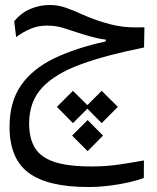

<svg xmlns="http://www.w3.org/2000/svg" viewBox="-20 -438 626 766"><path d="M332.5 308.1Q170.4 308.1 94.2 251.5Q18.1 194.8 18.1 67.9Q18.1 -31.7 64 -97.7Q109.9 -163.6 196 -205.1Q282.2 -246.6 402.3 -272.9V-279.8Q381.3 -282.2 360.4 -287.4Q339.4 -292.5 307.6 -302.2Q266.6 -315.4 235.1 -325.7Q203.6 -335.9 167.5 -335.9Q131.8 -335.9 101.1 -322.8Q70.3 -309.6 44.4 -290L36.6 -353.5Q65.4 -387.7 102.1 -402.8Q138.7 -418 177.7 -418Q213.4 -418 245.6 -406.2Q277.8 -394.5 313.2 -378.4Q348.6 -362.3 393.6 -348.6Q424.3 -339.4 447.8 -335Q471.2 -330.6 496.3 -329.3Q521.5 -328.1 556.2 -329.1L554.7 -248.5Q405.3 -218.8 303 -181.6Q200.7 -144.5 148.4 -88.6Q96.2 -32.7 96.2 54.7Q96.2 112.3 118.4 150.4Q140.6 188.5 194.8 207.3Q249 226.1 345.7 226.1Q404.3 226.1 458 218Q511.7 210 554.2 202.1L553.7 272Q529.8 281.2 493.2 289.6Q456.5 297.9 414.8 303Q373 308.1 332.5 308.1ZM385.7 -75.7 450.2 -11.7 385.7 53.2 328.6 -4.4 271 53.2 207 -11.7 271 -75.7 328.6 -18.6ZM329.6 41 391.1 103 329.6 165 267.6 103Z"/></svg>

Font: Cascadia Code NF SemiLight
Style: Regular
Weight: 350
Monospace: yes
Designer: Aaron Bell
Foundry: Saja Typeworks
Version: Version 2404.023; ttfautohint (v1.8.4)